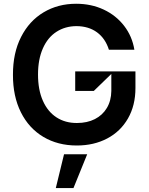

<svg xmlns="http://www.w3.org/2000/svg" viewBox="-20 -757 784 1012"><path d="M384.9 9.9Q284.8 9.9 208.5 -35.5Q132.1 -81 90 -165.3Q47.9 -249.6 48.3 -362.9Q47.9 -477.6 91.1 -562.3Q134.2 -647 209.9 -692.1Q285.5 -737.2 381.4 -737.2Q460.6 -737.2 526.1 -706.7Q591.6 -676.1 634.2 -620.9Q676.8 -565.7 688.2 -495H554Q535.5 -554 491.5 -586.5Q447.4 -619 382.8 -619.3Q323.5 -619 277.5 -589.3Q231.5 -559.7 206 -502Q180.4 -444.2 180.4 -364.3Q180.4 -283.4 206 -225.9Q231.5 -168.3 277.9 -138.3Q324.2 -108.3 385.7 -108.7Q439.6 -108.7 480.1 -129.3Q520.6 -149.9 543.3 -188Q566.1 -226.2 566.8 -277.7V-367.2L474.4 -277.7H376.4V-380.7H693.9V-293.3Q693.9 -201.3 654.5 -132.6Q615.1 -63.9 544.9 -27Q474.8 9.9 384.9 9.9ZM274.1 234.4 317.5 56.1H439.6L367.2 234.4Z"/></svg>

Font: Riot Sans
Style: Regular
Weight: 400
Designer: Rasmus Andersson
Foundry: rsms
Version: Version 3.005